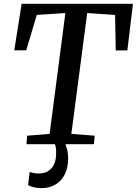

<svg xmlns="http://www.w3.org/2000/svg" viewBox="-20 -763 724 1016"><path d="M120 0 124 -45 242.5 -54.5 326 -694 174.5 -684 119 -497 55.5 -496.5 94.5 -743H683.5L654 -496.5L592.5 -496L589 -684L441.5 -694L357.5 -54.5L481 -45L477 0ZM293.5 -14.5 319.5 -12.5Q328 1 334.2 24.5Q340.5 48 340.5 76.5Q340.5 124 323.2 159Q306 194 274.2 213.2Q242.5 232.5 199 232.5Q179.5 232.5 159.5 228Q139.5 223.5 128.5 216.5L137 146.5Q143 149.5 156.5 152.2Q170 155 184 155Q228 155 252.2 127.5Q276.5 100 277 49.5Q278 27 274.5 12.8Q271 -1.5 267.5 -12.5Z"/></svg>

Font: Merriweather Medium
Style: Italic
Weight: 500
Italic angle: -7.8°
Version: Version 2.101